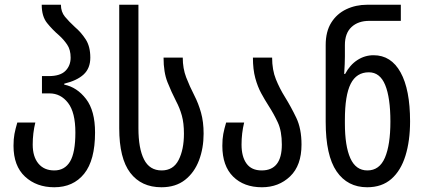

<svg xmlns="http://www.w3.org/2000/svg" viewBox="-20 -780 1792 810"><path d="M209 10Q134 10 85.5 -35Q37 -80 37 -165Q37 -194 41 -215Q45 -236 53 -263H129Q118 -218 118 -170Q118 -119 142 -90Q166 -61 209 -61Q253 -61 275.5 -98.5Q298 -136 298 -221Q298 -306 267 -346Q236 -386 189 -386H157V-459H186Q234 -459 256 -481Q278 -503 278 -537Q278 -570 263.5 -591.5Q249 -613 229 -631Q201 -655 178.5 -683Q156 -711 156 -760H237Q237 -730 254 -709.5Q271 -689 296 -666Q322 -644 341.5 -614Q361 -584 361 -537Q361 -492 333 -466Q305 -440 251 -427V-423Q305 -412 343 -362.5Q381 -313 381 -221Q381 -104 335 -47Q289 10 209 10Z M661 10Q576 10 529.5 -51Q483 -112 483 -239V-760H564V-239Q564 -154 587.5 -107.5Q611 -61 662 -61Q711 -61 733.5 -105Q756 -149 756 -216Q756 -261 747 -293Q738 -325 723 -353Q703 -392 686.5 -433.5Q670 -475 670 -537H751Q751 -491 765.5 -453.5Q780 -416 800 -377Q817 -344 828 -305Q839 -266 839 -216Q839 -155 819.5 -103.5Q800 -52 760.5 -21Q721 10 661 10Z M1085 10Q1009 10 963.5 -35Q918 -80 918 -165Q918 -194 922 -215Q926 -236 934 -263H1010Q999 -218 999 -170Q999 -119 1020 -90Q1041 -61 1084 -61Q1169 -61 1169 -170Q1169 -227 1152 -263.5Q1135 -300 1113 -334Q1097 -359 1082 -386.5Q1067 -414 1057 -450.5Q1047 -487 1047 -537H1128Q1128 -485 1144 -445.5Q1160 -406 1182 -371Q1208 -329 1230 -283Q1252 -237 1252 -170Q1252 -82 1204 -36Q1156 10 1085 10Z M1529 10Q1446 10 1400 -57Q1354 -124 1354 -266V-590Q1354 -647 1377.5 -684.5Q1401 -722 1441 -741Q1481 -760 1529 -760H1671V-692H1538Q1491 -692 1463 -666Q1435 -640 1435 -590V-542Q1435 -513 1432 -468H1436Q1456 -506 1487.5 -526.5Q1519 -547 1556 -547Q1630 -547 1670 -474.5Q1710 -402 1710 -268Q1710 -186 1690.5 -123Q1671 -60 1631 -25Q1591 10 1529 10ZM1530 -61Q1581 -61 1604 -115Q1627 -169 1627 -267Q1627 -368 1605 -421.5Q1583 -475 1536 -475Q1484 -475 1459.5 -426.5Q1435 -378 1435 -274V-259Q1435 -164 1458 -112.5Q1481 -61 1530 -61Z"/></svg>

Font: Noto Sans Georgian ExtraCondensed
Style: Regular
Weight: 400
Width: 2
Designer: Monotype Design Team, Akaki Razmadze
Foundry: Google LLC
Version: Version 2.005; ttfautohint (v1.8.4.7-5d5b)